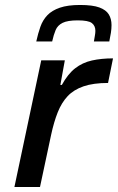

<svg xmlns="http://www.w3.org/2000/svg" viewBox="-20 -753 475 773"><path d="M38 0 146 -510H241L223 -411H229Q253 -455 282.5 -478Q312 -501 350 -509.5Q388 -518 435 -518L415 -419Q356 -419 316.5 -405.5Q277 -392 252.5 -366Q228 -340 212.5 -301Q197 -262 186 -211L141 0ZM126 -586Q133 -618 142.5 -645Q152 -672 170.5 -691.5Q189 -711 221 -722Q253 -733 302 -733Q353 -733 380 -723Q407 -713 418 -695Q429 -677 429 -652Q429 -637 426.5 -621Q424 -605 420 -586H358Q360 -599 362 -609.5Q364 -620 364 -629Q364 -649 350 -660Q336 -671 293 -671Q252 -671 232 -661Q212 -651 204 -632Q196 -613 190 -586Z"/></svg>

Font: Saira SemiExpanded Medium
Style: Italic
Weight: 500
Width: 6
Italic angle: -12°
Designer: Hector Gatti with collaboration of the Omnibus-Type team
Foundry: Omnibus-Type
Version: Version 1.101